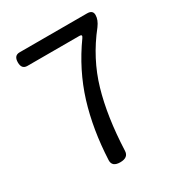

<svg xmlns="http://www.w3.org/2000/svg" viewBox="-174 -851 902 968"><g transform="rotate(-30 277.5 -367.0)"><path d="M245 0Q198 0 199 -38Q207 -212 252 -359Q298 -507 392 -638Q404 -655 385 -655H82Q49 -655 49 -694Q49 -734 82 -734H475Q508 -734 508 -706Q508 -678 485 -647Q386 -522 344 -377Q302 -233 294 -39Q293 0 245 0Z"/></g></svg>

Font: Swei Gothic CJK TC Regular
Style: Regular
Weight: 400
Version: Version 2.129